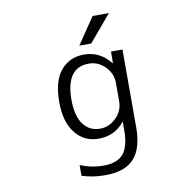

<svg xmlns="http://www.w3.org/2000/svg" viewBox="-101 -859 1203 1192"><g transform="rotate(-10 500.0 -263.5)"><path d="M707 -519.5V-30.3Q707 104.5 648.9 167.5Q590.8 230.5 466.8 230.5Q387.7 230.5 320.3 208V140.6Q390.6 169.9 466.8 169.9Q553.7 169.9 592.3 124Q630.9 78.1 630.9 -27.3V-77.1H628.9Q568.4 0 465.8 0Q375 0 319.3 -70.3Q263.7 -140.6 263.7 -266.6Q263.7 -399.4 319.3 -464.8Q375 -530.3 465.8 -530.3Q566.4 -530.3 631.8 -446.3H633.8L634.8 -519.5ZM663.1 -756.8 522.5 -589.8H447.3L560.5 -756.8ZM340.8 -266.6Q340.8 -166 379.4 -112.8Q418 -59.6 485.4 -59.6Q543 -59.6 586.9 -103Q630.9 -146.5 630.9 -206.1V-322.3Q630.9 -381.8 587.4 -425.8Q543.9 -469.7 485.4 -469.7Q340.8 -469.7 340.8 -266.6Z"/></g></svg>

Font: GenEi Gothic M SemiLight
Style: Regular
Weight: 350
Designer: o_tamon (Modified); [Source Han Sans]
Ryoko NISHIZUKA  (kana & ideographs); Paul D. Hunt (Latin, Greek & Cyrillic); Wenl
Version: Version 1.1a;Original Version 1.004